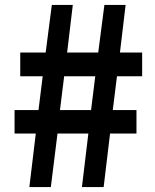

<svg xmlns="http://www.w3.org/2000/svg" viewBox="-20 -758 629 778"><path d="M99 0 125 -217H39V-312H136L153 -449H62V-545H165L190 -738H275L252 -545H378L403 -738H489L466 -545H556V-449H454L437 -312H533V-217H426L400 0H312L338 -217H213L186 0ZM223 -312H349L366 -449H240Z"/></svg>

Font: Swei Fan Sans CJK TC
Style: Bold
Weight: 700
Version: Version 2.130